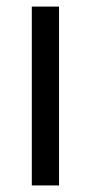

<svg xmlns="http://www.w3.org/2000/svg" viewBox="-20 -566 277 586"><path d="M77.1 0V-545.9H160.2V0Z"/></svg>

Font: GitLab Sans
Style: Regular
Weight: 400
Designer: Rasmus Andersson
Foundry: Modifications by GitLab B.V., manufactured by rsms
Version: Version 4.000;git-c8fb6b7